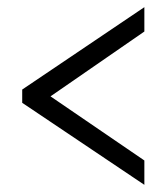

<svg xmlns="http://www.w3.org/2000/svg" viewBox="-20 -626 465 536"><path d="M383 -110V-178L121 -357L383 -538V-606L42 -376V-339Z"/></svg>

Font: Noto Serif Devanagari ExtraCondensed Medium
Style: Regular
Weight: 500
Width: 2
Designer: Universal Thirst, Indian Type Foundry and the Monotype Design Team
Foundry: Monotype Imaging Inc.
Version: Version 2.004